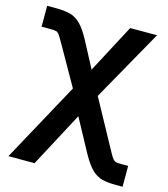

<svg xmlns="http://www.w3.org/2000/svg" viewBox="-108 -601 779 890"><g transform="rotate(15 281.5 -156.0)"><path d="M15.1 204.1 222.7 -176.3 117.7 -361.3Q102.5 -388.2 95 -399.4Q87.4 -410.6 78.6 -413.1Q69.8 -415.5 51.3 -415.5H8.3V-515.6H51.3Q89.4 -515.6 117.2 -508.8Q145 -502 168.2 -479.5Q191.4 -457 216.8 -409.7L283.7 -283.2L406.7 -515.6H535.6L342.8 -172.9L464.4 49.8Q477.5 74.2 484.6 85.2Q491.7 96.2 499.5 100.1Q505.4 103 512.5 103.5Q519.5 104 531.2 104H563V204.1H531.2Q493.2 204.1 465.8 197.5Q438.5 190.9 415 168.5Q391.6 146 365.2 98.1L280.3 -58.6L140.6 204.1Z"/></g></svg>

Font: Inter Display SemiBold
Style: Regular
Weight: 600
Designer: Rasmus Andersson
Foundry: rsms
Version: Version 4.001;git-9221beed3